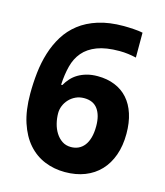

<svg xmlns="http://www.w3.org/2000/svg" viewBox="-110 -805 771 899"><g transform="rotate(15 275.5 -356.0)"><path d="M37.1 -303.2Q37.1 -354.5 42.7 -405.3Q48.3 -456.1 62.7 -502.7Q77.1 -549.3 101.8 -589.4Q126.5 -629.4 164.3 -658.9Q202.1 -688.5 255.1 -705.3Q308.1 -722.2 378.9 -722.2Q389.2 -722.2 401.4 -721.7Q413.6 -721.2 426 -720.5Q438.5 -719.7 450.2 -718.3Q461.9 -716.8 471.2 -714.8V-594.2Q452.6 -598.6 431.9 -601.3Q411.1 -604 390.1 -604Q324.2 -604 281.7 -587.6Q239.3 -571.3 214.4 -542Q189.5 -512.7 179 -471.7Q168.5 -430.7 166 -380.9H171.9Q181.6 -398.4 195.6 -413.8Q209.5 -429.2 228 -440.2Q246.6 -451.2 269.8 -457.5Q293 -463.9 321.8 -463.9Q368.2 -463.9 405.3 -448.7Q442.4 -433.6 468 -404.8Q493.7 -376 507.3 -334Q521 -292 521 -237.8Q521 -179.7 504.6 -133.8Q488.3 -87.9 458 -55.9Q427.7 -23.9 384.8 -7.1Q341.8 9.8 288.1 9.8Q235.4 9.8 189.5 -9Q143.6 -27.8 109.6 -66.4Q75.7 -105 56.4 -163.8Q37.1 -222.7 37.1 -303.2ZM285.2 -110.8Q305.2 -110.8 321.5 -118.4Q337.9 -126 349.9 -141.4Q361.8 -156.7 368.4 -180.2Q375 -203.6 375 -235.8Q375 -288.1 353.3 -318.1Q331.5 -348.1 287.1 -348.1Q264.6 -348.1 246.1 -339.4Q227.5 -330.6 214.4 -316.4Q201.2 -302.2 194.1 -284.7Q187 -267.1 187 -249Q187 -224.1 193.1 -199.5Q199.2 -174.8 211.7 -155Q224.1 -135.3 242.4 -123Q260.7 -110.8 285.2 -110.8Z"/></g></svg>

Font: Droid Sans
Style: Bold
Weight: 700
Foundry: Ascender Corporation
Version: Version 1.00 build 112